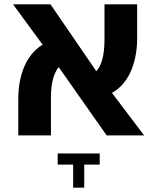

<svg xmlns="http://www.w3.org/2000/svg" viewBox="-20 -622 722 882"><path d="M470 0 210 -370 40 -602H212L456 -246L642 0ZM64 0V-168Q64 -244 87.5 -306Q111 -368 158.5 -405Q206 -442 276 -442L321 -348Q286 -348 262 -327Q238 -306 226 -267.5Q214 -229 214 -174V0ZM405 -175 355 -267Q393 -267 416 -288Q439 -309 449.5 -347.5Q460 -386 460 -440V-602H610V-446Q610 -372 587.5 -310.5Q565 -249 519.5 -212Q474 -175 405 -175ZM316 240V134H245V83H438V134H367V240Z"/></svg>

Font: Noto Sans Hebrew
Style: Bold
Weight: 700
Designer: Monotype Design Team
Foundry: Monotype Imaging Inc.
Version: Version 2.003